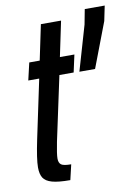

<svg xmlns="http://www.w3.org/2000/svg" viewBox="-80 -742 576 796"><g transform="rotate(-10 208.5 -344.0)"><path d="M28 -75Q28 -110 45 -191L97 -437H51L68 -510H112L143 -658H228L197 -510H258L242 -437H182L124 -166Q114 -116 114 -97Q114 -79 124 -71.5Q134 -64 166 -64L151 0Q101 0 74.5 -7.5Q48 -15 38 -31Q28 -47 28 -75ZM266 -436 321 -625 333 -688H417L404 -625L332 -436Z"/></g></svg>

Font: Saira Ultra Condensed SemiBold
Style: Italic
Weight: 600
Width: 1
Italic angle: -12°
Designer: Hector Gatti with collaboration of the Omnibus-Type team
Foundry: Omnibus-Type
Version: Version 1.001; ttfautohint (v1.8)